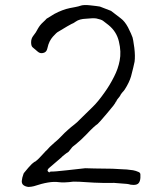

<svg xmlns="http://www.w3.org/2000/svg" viewBox="-20 -726 640 759"><path d="M246 -622Q213 -602 211 -601Q204 -598 189 -581Q182 -573 176.5 -562.5Q171 -552 167 -534Q164 -520 152 -517Q139 -513 129 -522Q117 -532 109 -539Q103 -544 103 -559Q103 -574 112 -585Q122 -597 130 -613Q138 -627 149 -637Q161 -648 164 -652Q168 -655 195 -671Q227 -688 256 -694Q266 -696 277 -698Q292 -701 297 -703Q310 -708 336 -705Q364 -702 375 -700Q379 -699 419 -683Q422 -681 458 -653Q473 -642 486 -618Q500 -590 504 -578Q506 -573 511 -537Q515 -504 512 -482Q508 -462 498 -424Q491 -400 473 -372Q468 -365 463 -360Q457 -353 454 -346Q453 -345 447 -337Q442 -332 439 -324H438Q436 -316 404 -279Q371 -240 366 -236Q352 -227 322 -195Q302 -174 280 -156Q265 -145 263 -141Q254 -129 251 -126Q244 -122 228 -109Q225 -106 222 -103L180 -67Q180 -67 176.5 -64Q173 -61 172 -60Q171 -59 169.5 -56.5Q168 -54 168 -52Q168 -50 170 -48L175 -44L177 -47Q180 -48 184 -48Q192 -47 245 -53Q281 -57 317 -61L353 -60L425 -59L461 -57Q463 -57 481 -56Q493 -55 506 -53Q517 -51 528 -46Q535 -43 535 -36V-23Q534 -9 528 -2Q522 5 508 5Q498 4 496 4Q490 2 482 1Q432 -3 431 -3Q391 -2 352 -4Q277 -9 270 -8Q233 -3 211 -6Q177 -11 114 10Q109 11 104 12Q99 13 93 13Q81 12 73 6Q66 1 66 -10Q67 -23 73 -39Q74 -42 77 -45Q79 -48 92 -63Q103 -74 106 -78Q116 -87 121 -88V-89Q124 -90 134 -100Q143 -110 149 -116Q156 -123 160 -128Q166 -133 171 -139Q177 -146 183 -151Q188 -156 195 -162Q211 -175 223 -188Q234 -200 250 -214Q261 -224 273 -233Q286 -243 297 -255Q319 -277 346 -303Q367 -323 393 -360Q414 -389 431 -423Q447 -454 453 -486Q460 -521 450 -562Q441 -601 409 -627Q395 -638 387 -644Q380 -649 361 -653Q348 -655 320 -652Q294 -651 280 -641L274 -637L272 -636L271 -635Q267 -634 246 -622ZM481 -56ZM447 -337Q446 -337 446 -336Z"/></svg>

Font: ToneOZ-Tsuipita-TC
Style: Tsuipita-TC
Weight: 400
Designer: :Jeffrey Xuan (Chih-Lin Hsuan)  :
Foundry: jeffreyx@gmail.com, cjkFonts.io
Version: Version 0.24071